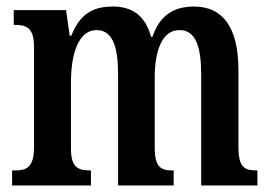

<svg xmlns="http://www.w3.org/2000/svg" viewBox="-20 -567 827 587"><path d="M17 0H258V-46H256C220 -46 197 -54 197 -112V-316C197 -400 219 -475 275 -475C324 -475 341 -425 341 -340V0H511V-46H508C472 -46 453 -55 453 -117V-329C453 -407 473 -475 529 -475C578 -475 595 -425 595 -340V0H767V-46H764C728 -46 709 -55 709 -117V-352C709 -488 658 -547 573 -547C511 -547 468 -520 446 -454H442C423 -523 381 -547 325 -547C259 -547 223 -520 198 -458H193L182 -536H22V-491H25C61 -491 84 -482 84 -424V-117C84 -55 61 -46 26 -46H17Z"/></svg>

Font: Noto Serif Armenian ExtraCondensed SemiBold
Style: Regular
Weight: 600
Width: 2
Designer: Monotype Design Team
Foundry: Monotype Imaging Inc.
Version: Version 2.008